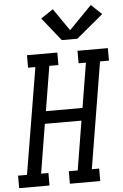

<svg xmlns="http://www.w3.org/2000/svg" viewBox="-89 -1027 688 1071"><g transform="rotate(-5 254.5 -491.5)"><path d="M-26 0V-70H24L123 -665H82V-735H252V-665H201L160 -415H365L406 -665H365V-735H535V-665H485L387 -70H428V0H258V-70H308L353 -345H148L103 -70H144V0ZM283 -802 179 -932 248 -978 334 -853 461 -983 520 -927 370 -802Z"/></g></svg>

Font: Iosevka Slab Oblique
Style: Regular
Weight: 400
Italic angle: -9°
Monospace: yes
Designer: Belleve Invis
Foundry: Belleve Invis
Version: Version 11.1.1; ttfautohint (v1.8.3)